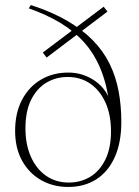

<svg xmlns="http://www.w3.org/2000/svg" viewBox="-20 -732 553 762"><path d="M250.5 10Q191 10 143 -17.2Q95 -44.5 67.5 -94.5Q40 -144.5 40 -212.5Q40 -283.5 67.2 -335.5Q94.5 -387.5 142.2 -415.8Q190 -444 251 -444Q282 -444 309.5 -434.8Q337 -425.5 359.8 -409Q382.5 -392.5 398.2 -369.5Q414 -346.5 421 -318.5L414.5 -315.5Q405 -393.5 380.8 -454.2Q356.5 -515 316.8 -560.5Q277 -606 221.8 -639.8Q166.5 -673.5 94 -699L102.5 -712Q185.5 -685 246.2 -649.8Q307 -614.5 348.5 -572Q390 -529.5 414.8 -479.2Q439.5 -429 450.5 -371.2Q461.5 -313.5 461.5 -248.5Q461.5 -165.5 435.2 -107.8Q409 -50 361.8 -20Q314.5 10 250.5 10ZM252.5 -7.5Q300 -7.5 337.8 -30.2Q375.5 -53 398 -98.5Q420.5 -144 420.5 -211Q420.5 -276 398.8 -324.5Q377 -373 338.5 -399.8Q300 -426.5 248.5 -426.5Q201.5 -426.5 163.5 -403.5Q125.5 -380.5 103.2 -335.2Q81 -290 81 -222.5Q81 -158 102.8 -109.5Q124.5 -61 163.2 -34.2Q202 -7.5 252.5 -7.5ZM165 -503.5 150 -523.5 391.5 -705.5 406.5 -686Z"/></svg>

Font: Newsreader 24pt ExtraLight
Style: Regular
Weight: 250
Designer: Hugues Gentile
Foundry: Production Type
Version: Version 1.003